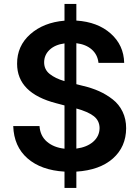

<svg xmlns="http://www.w3.org/2000/svg" viewBox="-20 -838 689 949"><path d="M298.8 90.8V10.3Q183.1 3.4 116 -55.2Q48.8 -113.8 45.4 -214.8H175.3Q178.7 -166 212.2 -137.5Q245.6 -108.9 298.8 -103V-316.9L258.3 -327.6Q64.5 -377.4 64.5 -522.9Q64 -610.8 129.6 -668.9Q195.3 -727.1 298.8 -735.8V-818.4H357.4V-736.3Q462.9 -729.5 527.3 -672.1Q591.8 -614.7 593.8 -527.3H466.8Q462.4 -567.9 433.6 -593.3Q404.8 -618.7 357.4 -624.5V-421.9L390.1 -413.6Q434.1 -403.3 470 -387.2Q505.9 -371.1 537.1 -346.7Q568.4 -322.3 585.9 -285.9Q603.5 -249.5 603.5 -204.1Q603 -112.3 538.1 -54.7Q473.1 2.9 357.4 10.3V90.8ZM298.8 -437V-623.5Q252 -617.2 225.3 -592Q198.7 -566.9 198.2 -530.8Q197.8 -494.6 225.6 -472.4Q253.4 -450.2 298.8 -437ZM357.4 -103.5Q409.7 -110.4 440.7 -137.5Q471.7 -164.6 472.2 -205.1Q471.7 -242.2 443.1 -264.2Q414.6 -286.1 357.4 -301.8Z"/></svg>

Font: Interop SemBd
Style: Regular
Weight: 600
Designer: Rasmus Andersson, Google, Jang Haemin
Foundry: jhaemin
Version: Version 1.007